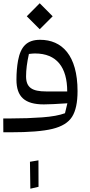

<svg xmlns="http://www.w3.org/2000/svg" viewBox="-42 -813 556 1180"><path d="M434.6 -252.9C434.6 -474.1 337.9 -568.4 204.6 -568.4C122.6 -568.4 85 -525.9 68.8 -440.4C62.5 -404.8 59.1 -365.7 59.1 -323.2C59.1 -218.3 109.9 -171.4 227.5 -171.4C257.3 -171.4 305.7 -173.8 372.1 -178.2L357.4 -117.2C323.7 -104.5 277.3 -96.2 218.3 -91.8C159.2 -87.4 93.8 -85 22 -85H-22L-21.5 0H22C136.7 0 223.1 -6.8 280.8 -21C338.4 -35.2 378.4 -59.6 400.9 -95.2C423.3 -130.4 434.6 -183.1 434.6 -252.9ZM242.2 -251C154.3 -251 118.2 -275.4 118.2 -344.2C118.2 -383.8 124 -429.7 135.7 -481.4C151.4 -483.4 164.1 -484.4 173.3 -484.4C306.6 -484.4 371.1 -399.4 371.1 -251ZM122.6 -712.9 202.1 -633.3 281.7 -712.9 202.1 -793ZM144.5 346.7 194.8 335 194.3 172.4 142.1 181.2Z"/></svg>

Font: SG Kara Light
Style: Regular
Weight: 400
Designer: Damoon Khanjanzadeh
Version: Version 1.000